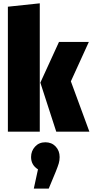

<svg xmlns="http://www.w3.org/2000/svg" viewBox="-20 -784 552 1143"><path d="M216.8 -764.2V0H26.9V-744.1ZM508.8 -534.2 401.9 -299.8 512.2 0H314.9L220.2 -292L331.1 -534.2ZM335 150.9Q335 171.4 329.8 188.7Q324.7 206.1 312 237.8L270 338.9H181.2L206.1 224.1Q165 198.7 165 150.9Q165 114.7 188.7 88.9Q212.4 63 250 63Q287.6 63 311.3 88.1Q335 113.3 335 150.9Z"/></svg>

Font: Fira Sans Compressed Heavy
Style: Regular
Weight: 900
Width: 1
Designer: Carrois Corporate & Edenspiekermann AG
Foundry: Carrois Corporate GbR & Edenspiekermann AG
Version: Version 4.203;PS 004.203;hotconv 1.0.88;makeotf.lib2.5.64775